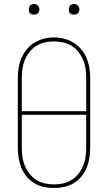

<svg xmlns="http://www.w3.org/2000/svg" viewBox="-20 -932 540 960"><path d="M250 8Q224 8 198.5 2.5Q173 -3 151 -16.5Q129 -30 112.5 -50Q96 -70 86.5 -94Q77 -118 73 -143.5Q69 -169 69 -195V-540Q69 -566 73 -591.5Q77 -617 87 -641Q97 -665 113.5 -685Q130 -705 152 -718.5Q174 -732 199 -738.5Q224 -745 250 -745Q276 -745 301 -738.5Q326 -732 348 -718.5Q370 -705 386.5 -685Q403 -665 413 -641Q423 -617 427 -591.5Q431 -566 431 -540V-195Q431 -169 427 -143.5Q423 -118 413.5 -94Q404 -70 387.5 -50Q371 -30 349 -16.5Q327 -3 301.5 2.5Q276 8 250 8ZM411 -376V-540Q411 -563 408 -586.5Q405 -610 396 -631.5Q387 -653 372.5 -672Q358 -691 338 -703Q318 -715 294.5 -720Q271 -725 248 -725Q225 -725 202 -719.5Q179 -714 160 -701.5Q141 -689 126.5 -670.5Q112 -652 103.5 -630.5Q95 -609 92 -586Q89 -563 89 -540V-376ZM250 -10Q273 -10 296 -15Q319 -20 338.5 -32.5Q358 -45 372.5 -63.5Q387 -82 396 -104Q405 -126 408 -149Q411 -172 411 -195V-358H89V-195Q89 -172 92 -149Q95 -126 104 -104Q113 -82 127.5 -63.5Q142 -45 161.5 -32.5Q181 -20 204 -15Q227 -10 250 -10ZM350 -859Q345 -859 339.5 -860.5Q334 -862 330.5 -865.5Q327 -869 325.5 -874.5Q324 -880 324 -885Q324 -890 325.5 -895.5Q327 -901 330.5 -904.5Q334 -908 339.5 -910Q345 -912 350 -912Q355 -912 360.5 -910Q366 -908 369.5 -904.5Q373 -901 375 -895.5Q377 -890 377 -885Q377 -880 375 -874.5Q373 -869 369.5 -865.5Q366 -862 360.5 -860.5Q355 -859 350 -859ZM150 -859Q145 -859 139.5 -860.5Q134 -862 130.5 -865.5Q127 -869 125.5 -874.5Q124 -880 124 -885Q124 -890 125.5 -895.5Q127 -901 130.5 -904.5Q134 -908 139.5 -910Q145 -912 150 -912Q155 -912 160.5 -910Q166 -908 169.5 -904.5Q173 -901 175 -895.5Q177 -890 177 -885Q177 -880 175 -874.5Q173 -869 169.5 -865.5Q166 -862 160.5 -860.5Q155 -859 150 -859Z"/></svg>

Font: Iosevka Slab Thin
Style: Regular
Weight: 100
Monospace: yes
Designer: Belleve Invis
Foundry: Belleve Invis
Version: Version 11.1.0; ttfautohint (v1.8.3)